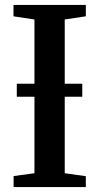

<svg xmlns="http://www.w3.org/2000/svg" viewBox="-20 -763 405 783"><path d="M120.5 -56.5V-683.5L35 -696.5V-743H330V-696.5L244 -683.5V-56.5L330 -44.5V0H35.5V-45ZM315.5 -421.5V-368.5H48.5V-421.5Z"/></svg>

Font: Merriweather 48pt SemiBold
Style: Regular
Weight: 600
Version: Version 2.100